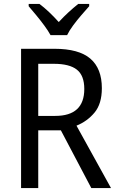

<svg xmlns="http://www.w3.org/2000/svg" viewBox="-20 -1057 603 984"><path d="M259 -807Q384 -807 443 -756.5Q502 -706 502 -605Q502 -525 464.5 -480Q427 -435 372 -413L549 -93H448L292 -389H176V-93H88V-807ZM256 -730H176V-463H263Q412 -463 412 -601Q412 -670 374 -700Q336 -730 256 -730ZM239 -877Q227 -899 207.5 -925.5Q188 -952 166.5 -978Q145 -1004 127 -1025V-1037H182Q205 -1020 231 -995.5Q257 -971 281 -944Q307 -972 331 -994Q355 -1016 381 -1037H437V-1025Q420 -1006 397.5 -980Q375 -954 355 -927Q335 -900 324 -877Z"/></svg>

Font: Noto Sans Telugu UI SemiCondensed
Style: Regular
Weight: 400
Width: 4
Designer: Jelle Bosma - Monotype Design Team
Foundry: Monotype Imaging Inc.
Version: Version 2.005; ttfautohint (v1.8.4.7-5d5b)